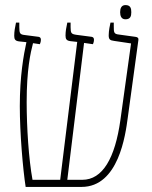

<svg xmlns="http://www.w3.org/2000/svg" viewBox="-20 -736 598 756"><path d="M474 -660C494 -660 497 -673 497 -688C497 -703 494 -716 474 -716C458 -716 453 -703 453 -688C453 -673 458 -660 474 -660ZM81 0H301C447 0 474 -205 483 -272L525 -579C526 -587 521 -590 513 -591L448 -600C428 -602 428 -609 428 -633V-647H415C413 -638 408 -615 408 -597C408 -581 413 -577 429 -575L496 -565L454 -263C433 -113 384 -28 304 -28H245L311 -567L346 -562C348 -567 350 -572 350 -580C350 -586 347 -590 341 -591L280 -599C261 -602 258 -605 258 -629V-647H245C241 -628 238 -613 238 -596C238 -582 242 -576 257 -574L284 -571L217 -28H108C93 -110 85 -235 85 -334C85 -461 100 -528 110 -566L137 -562C139 -567 141 -572 141 -580C141 -586 138 -590 132 -591L78 -598C59 -600 56 -604 56 -629V-647H43C39 -628 36 -612 36 -595C36 -581 40 -575 55 -573L84 -570C73 -520 58 -436 58 -318C58 -212 70 -71 81 0Z"/></svg>

Font: Noto Serif Hebrew Condensed Thin
Style: Regular
Weight: 100
Width: 3
Designer: Monotype Design Team
Foundry: Monotype Imaging Inc.
Version: Version 2.004